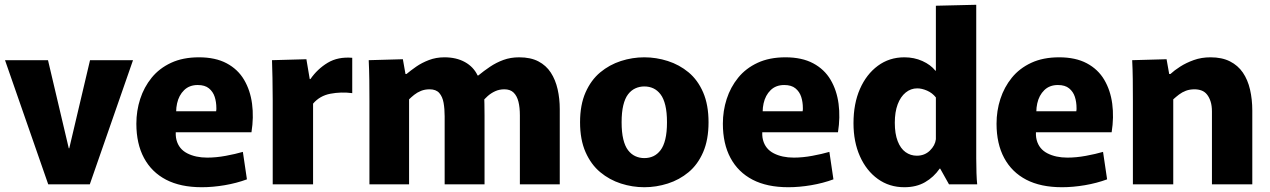

<svg xmlns="http://www.w3.org/2000/svg" viewBox="-20 -772 5318 804"><path d="M1 -520H181L268 -151H270L357 -520H537L356 0H182Z M825 12Q736 12 675.5 -19.5Q615 -51 583 -110.5Q551 -170 551 -254Q551 -308 567 -357.5Q583 -407 615 -446.5Q647 -486 696.5 -509Q746 -532 813 -532Q882 -532 929 -507Q976 -482 1002 -438Q1028 -394 1035.5 -337.5Q1043 -281 1033 -218H640L731 -285Q709 -224 719 -186Q729 -148 764 -130Q799 -112 848 -112Q885 -112 925.5 -119.5Q966 -127 997 -136L1014 -21Q971 -5 921 3.5Q871 12 825 12ZM641 -306H885Q886 -311 886 -314Q886 -317 886 -319Q886 -345 879 -366.5Q872 -388 855 -402Q838 -416 808 -416Q773 -416 751 -394.5Q729 -373 721.5 -339Q714 -305 721 -268Z M1122 0V-351Q1122 -407 1121 -446Q1120 -485 1119 -520L1263 -524L1277 -441H1280Q1309 -483 1352 -509Q1395 -535 1455 -530V-382Q1408 -388 1363.5 -379.5Q1319 -371 1291 -338V0Z M1527 -349Q1527 -397 1526.5 -437Q1526 -477 1524 -520L1667 -524L1678 -462H1682Q1700 -477 1723 -493Q1746 -509 1776 -520.5Q1806 -532 1841 -532Q1891 -532 1927 -512Q1963 -492 1980 -456H1983Q2006 -475 2032 -492.5Q2058 -510 2088 -521Q2118 -532 2154 -532Q2202 -532 2234.5 -515Q2267 -498 2286.5 -468Q2306 -438 2315 -398.5Q2324 -359 2324 -315V0H2157V-289Q2157 -322 2151 -346Q2145 -370 2131 -384Q2117 -398 2092 -398Q2071 -398 2053.5 -390Q2036 -382 2022 -369.5Q2008 -357 1998 -344L2007 -388Q2008 -358 2008.5 -337.5Q2009 -317 2009 -288V0H1842V-285Q1842 -316 1837.5 -341.5Q1833 -367 1819.5 -382.5Q1806 -398 1779 -398Q1759 -398 1743 -391.5Q1727 -385 1714.5 -375Q1702 -365 1693 -356V0H1527Z M2678 12Q2628 12 2580 -3.5Q2532 -19 2493.5 -51Q2455 -83 2432 -135Q2409 -187 2409 -260Q2409 -333 2432 -385Q2455 -437 2493.5 -469Q2532 -501 2580 -516.5Q2628 -532 2678 -532Q2728 -532 2776.5 -516.5Q2825 -501 2863.5 -469Q2902 -437 2924.5 -385Q2947 -333 2947 -260Q2947 -187 2924.5 -135Q2902 -83 2863.5 -51Q2825 -19 2776.5 -3.5Q2728 12 2678 12ZM2678 -110Q2699 -110 2716 -118Q2733 -126 2746 -143Q2759 -160 2766 -189Q2773 -218 2773 -260Q2773 -302 2766 -331Q2759 -360 2746 -377Q2733 -394 2716 -402Q2699 -410 2678 -410Q2658 -410 2640.5 -402Q2623 -394 2610 -377Q2597 -360 2590 -331Q2583 -302 2583 -260Q2583 -218 2590 -189Q2597 -160 2610 -143Q2623 -126 2640.5 -118Q2658 -110 2678 -110Z M3281 12Q3192 12 3131.5 -19.5Q3071 -51 3039 -110.5Q3007 -170 3007 -254Q3007 -308 3023 -357.5Q3039 -407 3071 -446.5Q3103 -486 3152.5 -509Q3202 -532 3269 -532Q3338 -532 3385 -507Q3432 -482 3458 -438Q3484 -394 3491.5 -337.5Q3499 -281 3489 -218H3096L3187 -285Q3165 -224 3175 -186Q3185 -148 3220 -130Q3255 -112 3304 -112Q3341 -112 3381.5 -119.5Q3422 -127 3453 -136L3470 -21Q3427 -5 3377 3.5Q3327 12 3281 12ZM3097 -306H3341Q3342 -311 3342 -314Q3342 -317 3342 -319Q3342 -345 3335 -366.5Q3328 -388 3311 -402Q3294 -416 3264 -416Q3229 -416 3207 -394.5Q3185 -373 3177.5 -339Q3170 -305 3177 -268Z M3767 12Q3704 12 3656 -22.5Q3608 -57 3581 -117.5Q3554 -178 3554 -256Q3554 -338 3581 -399.5Q3608 -461 3656 -496.5Q3704 -532 3767 -532Q3808 -532 3842.5 -516.5Q3877 -501 3897 -476H3899V-748L4068 -752V-159Q4068 -139 4068 -108Q4068 -77 4069 -47.5Q4070 -18 4072 0H3954L3917 -66H3915Q3890 -30 3853.5 -9Q3817 12 3767 12ZM3819 -120Q3852 -120 3874 -141.5Q3896 -163 3899 -189V-364Q3884 -383 3862 -392.5Q3840 -402 3821 -402Q3794 -402 3772.5 -384.5Q3751 -367 3739 -335Q3727 -303 3727 -258Q3727 -212 3739 -181Q3751 -150 3772 -135Q3793 -120 3819 -120Z M4427 12Q4338 12 4277.5 -19.5Q4217 -51 4185 -110.5Q4153 -170 4153 -254Q4153 -308 4169 -357.5Q4185 -407 4217 -446.5Q4249 -486 4298.5 -509Q4348 -532 4415 -532Q4484 -532 4531 -507Q4578 -482 4604 -438Q4630 -394 4637.5 -337.5Q4645 -281 4635 -218H4242L4333 -285Q4311 -224 4321 -186Q4331 -148 4366 -130Q4401 -112 4450 -112Q4487 -112 4527.5 -119.5Q4568 -127 4599 -136L4616 -21Q4573 -5 4523 3.5Q4473 12 4427 12ZM4243 -306H4487Q4488 -311 4488 -314Q4488 -317 4488 -319Q4488 -345 4481 -366.5Q4474 -388 4457 -402Q4440 -416 4410 -416Q4375 -416 4353 -394.5Q4331 -373 4323.5 -339Q4316 -305 4323 -268Z M4724 -348Q4724 -397 4723.5 -440Q4723 -483 4721 -520L4865 -524L4876 -462H4881Q4897 -477 4922 -493Q4947 -509 4979 -520.5Q5011 -532 5049 -532Q5097 -532 5130.5 -515Q5164 -498 5184.5 -468Q5205 -438 5214.5 -397Q5224 -356 5224 -309V0H5055V-305Q5055 -329 5049.5 -346.5Q5044 -364 5034.5 -376Q5025 -388 5011.5 -393Q4998 -398 4982 -398Q4962 -398 4946 -392Q4930 -386 4917 -376Q4904 -366 4893 -356V0H4724Z"/></svg>

Font: Murecho Thin
Style: Bold
Weight: 700
Version: Version 1.010